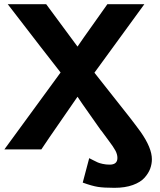

<svg xmlns="http://www.w3.org/2000/svg" viewBox="-20 -715 767 919"><path d="M1 0 270 -368Q203 -453 17 -695H201L351 -492Q376 -529 425 -597.5Q474 -666 494 -695H671L432 -367L601 -153Q611 -140 628.5 -117Q646 -94 653 -84Q707 -7 707 47Q707 70 699 92Q691 114 672 135.5Q653 157 616 170.5Q579 184 528 184Q477 184 448.5 179.5Q420 175 376 159L407 42Q413 45 426.5 52Q440 59 448 62.5Q456 66 471.5 69.5Q487 73 505 73Q542 73 542 41Q542 24 532.5 6Q523 -12 499 -43.5Q475 -75 464 -91V-90Q444 -119 407 -171Q370 -223 351 -252Q328 -218 268.5 -132.5Q209 -47 178 0Z"/></svg>

Font: Coval
Style: Heavy
Weight: 900
Foundry: Context Ltd
Version: Version 001.000